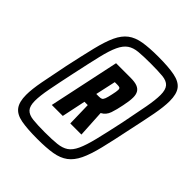

<svg xmlns="http://www.w3.org/2000/svg" viewBox="-197 -814 940 940"><g transform="rotate(45 273.0 -344.0)"><path d="M218 8Q148 8 106 0Q64 -8 45.5 -33Q27 -58 27 -106Q27 -145 38 -203Q49 -261 66 -344Q86 -437 101.5 -500.5Q117 -564 135 -602.5Q153 -641 180 -661.5Q207 -682 248.5 -689Q290 -696 353 -696Q424 -696 466.5 -687.5Q509 -679 527.5 -654.5Q546 -630 546 -581Q546 -542 535 -484Q524 -426 506 -344Q487 -251 471.5 -187.5Q456 -124 437.5 -85.5Q419 -47 391.5 -26.5Q364 -6 322.5 1Q281 8 218 8ZM151 -160 229 -527H329Q359 -527 375.5 -520.5Q392 -514 399.5 -501Q407 -488 407 -468Q407 -455 405 -440Q403 -425 399 -406Q392 -370 382.5 -342Q373 -314 348 -301L356 -160H279L276 -284H253L227 -160ZM222 -41Q272 -41 304.5 -44.5Q337 -48 358 -62Q379 -76 394 -108.5Q409 -141 423 -198Q437 -255 456 -344Q473 -428 483 -482.5Q493 -537 493 -571Q493 -607 478.5 -623.5Q464 -640 432.5 -643Q401 -646 350 -646Q299 -646 267 -643Q235 -640 214 -625.5Q193 -611 178 -579Q163 -547 149.5 -490Q136 -433 117 -344Q99 -260 88.5 -205Q78 -150 78 -116Q78 -80 92.5 -64Q107 -48 138.5 -44.5Q170 -41 222 -41ZM267 -352H285Q297 -352 303 -355Q309 -358 313.5 -369.5Q318 -381 323 -405Q326 -418 327.5 -427.5Q329 -437 329 -442Q329 -452 324 -454.5Q319 -457 308 -457H290Z"/></g></svg>

Font: Saira Condensed ExtraBold
Style: Italic
Weight: 800
Width: 3
Italic angle: -12°
Designer: Hector Gatti with collaboration of the Omnibus-Type team
Foundry: Omnibus-Type
Version: Version 1.101